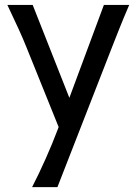

<svg xmlns="http://www.w3.org/2000/svg" viewBox="-20 -518 553 777"><path d="M212.4 239.3H109.9Q123.5 212.9 137.5 183.6Q151.4 154.3 164.8 124.3Q178.2 94.2 190.4 64.7Q202.6 35.2 212.9 7.8L217.3 -3.9L87.9 -324.7Q74.7 -357.9 55.9 -399.4Q37.1 -440.9 9.8 -498H112.3L260.7 -122.1L400.4 -498H502.9Q478.5 -441.4 462.2 -400.1Q445.8 -358.9 432.6 -325.2Z"/></svg>

Font: Andika Cyr
Style: Regular
Weight: 400
Designer: Victor Gaultney, Annie Olsen, Julie Remington, Don Collingsworth, Eric Hays, Becca Hirsbrunner
Foundry: SIL International
Version: Version 5.000